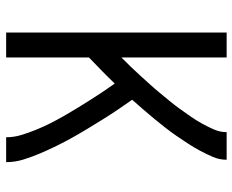

<svg xmlns="http://www.w3.org/2000/svg" viewBox="-88 -688 775 640"><g transform="rotate(90 300.0 -367.5)"><path d="M88 0V-735H171V-384Q171 -384 171 -384Q171 -384 171 -384Q187 -400 202 -415.5Q217 -431 231.5 -447Q246 -463 260.5 -479Q275 -495 289 -512Q303 -529 317 -546Q331 -563 343.5 -580.5Q356 -598 368.5 -616Q381 -634 391.5 -653Q402 -672 411 -692.5Q420 -713 420 -735H512Q512 -711 502.5 -689Q493 -667 482 -646.5Q471 -626 458 -606Q445 -586 431.5 -566.5Q418 -547 403.5 -528.5Q389 -510 374 -492Q359 -474 343.5 -456Q328 -438 312 -420Q329 -396 345.5 -371.5Q362 -347 377.5 -322Q393 -297 408.5 -271.5Q424 -246 438.5 -220Q453 -194 466 -167.5Q479 -141 490.5 -114Q502 -87 511 -58.5Q520 -30 520 0H437Q437 -26 429.5 -50.5Q422 -75 412.5 -98.5Q403 -122 391.5 -145Q380 -168 367.5 -190Q355 -212 341.5 -234Q328 -256 314.5 -277.5Q301 -299 287 -320Q273 -341 258 -362Q237 -340 215 -318.5Q193 -297 171 -276V0Z"/></g></svg>

Font: Iosevka Curly Extended
Style: Regular
Weight: 400
Width: 7
Monospace: yes
Designer: Belleve Invis
Foundry: Belleve Invis
Version: Version 11.1.0; ttfautohint (v1.8.3)